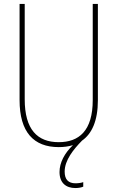

<svg xmlns="http://www.w3.org/2000/svg" viewBox="-20 -734 594 971"><path d="M307 134C307 76 352 21 395 -23C444 -57 475 -122 475 -227V-714H449V-228C449 -72 379 -15 277 -15C169 -15 105 -79 105 -232V-714H79V-228C79 -66 150 10 277 10C302 10 326 7 349 0C306 41 281 89 281 136C281 192 315 217 361 217C378 217 392 214 401 210V187C394 190 378 193 362 193C325 193 307 173 307 134Z"/></svg>

Font: Noto Sans Condensed Thin
Style: Regular
Weight: 100
Width: 3
Designer: Monotype Design Team
Foundry: Monotype Imaging Inc.
Version: Version 2.013